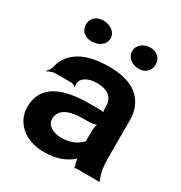

<svg xmlns="http://www.w3.org/2000/svg" viewBox="-173 -853 931 987"><g transform="rotate(30 292.5 -359.5)"><path d="M530 -128V-352C530 -383 525 -410 514 -433C483 -501 416 -538 300 -538C214 -538 151 -519 112 -488C85 -467 61 -436 53 -397C51 -382 39 -365 30 -358L33 -355C41 -362 63 -370 78 -370H171C179 -370 192 -364 196 -359L200 -361C196 -366 197 -383 199 -390C210 -419 245 -434 290 -434C356 -434 388 -404 388 -353V-338C388 -331 390 -318 394 -314L396 -317C392 -321 378 -323 369 -323H309C149 -323 39 -279 39 -148C39 -125 44 -104 53 -85C80 -30 138 10 229 10C300 10 351 -11 386 -40C390 -44 397 -50 398 -54L394 -55C393 -51 395 -43 396 -37C398 -26 400 -16 404 -7C405 -5 405 1 404 3L406 5C407 3 411 0 414 0H546C548 0 551 2 552 3L554 1C553 0 550 -2 550 -4C550 -5 552 -7 552 -7L550 -10C536 -43 530 -80 530 -128ZM180 -159C180 -218 239 -240 315 -240H351C369 -240 397 -246 404 -253L400 -256C393 -249 388 -225 388 -211V-162C388 -159 388 -145 390 -143L392 -146C390 -148 381 -141 379 -138C357 -115 318 -98 268 -98C219 -98 180 -122 180 -159ZM156 -605C198 -605 234 -629 234 -667C234 -704 198 -729 156 -729C118 -729 88 -705 88 -667C88 -628 117 -605 156 -605ZM436 -604C474 -604 502 -629 502 -667C502 -704 474 -729 436 -729C398 -729 362 -705 362 -667C362 -629 397 -604 436 -604Z"/></g></svg>

Font: Asimov
Style: EdgeWide
Weight: 500
Designer: Google
Version: Version 2.000980: 2014